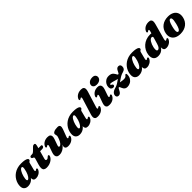

<svg xmlns="http://www.w3.org/2000/svg" viewBox="524 -2627 4534 4534"><g transform="rotate(-45 2791.0 -360.0)"><path d="M523 -180Q514 -145 517.5 -131.5Q521 -118 531 -118Q536.5 -118 542 -120.8Q547.5 -123.5 556 -130Q568 -140 575.8 -141.8Q583.5 -143.5 591 -139.5Q600.5 -134.5 601.2 -121Q602 -107.5 591 -86.5Q567.5 -41 519.8 -13Q472 15 418.5 15Q373 15 353.5 -7.8Q334 -30.5 334 -69.5Q334 -82 335 -95.5Q336 -109 337.8 -123Q339.5 -137 342 -150.5Q344.5 -164 347.5 -176.5L361.5 -136.5Q349 -91 317.5 -56.8Q286 -22.5 242.8 -3.8Q199.5 15 150.5 15Q80.5 15 43.2 -29Q6 -73 17 -161Q23 -208.5 42.5 -255.2Q62 -302 95 -343.5Q128 -385 174.2 -416.8Q220.5 -448.5 280 -466.8Q339.5 -485 411.5 -485Q483 -485 529 -475.5Q575 -466 596.2 -449.8Q617.5 -433.5 614.5 -413.5Q612 -395.5 602 -388.2Q592 -381 581.5 -373.8Q571 -366.5 566 -348ZM227 -163.5Q222.5 -125.5 229.8 -111Q237 -96.5 249 -96.5Q262.5 -96.5 277.2 -108Q292 -119.5 307 -141Q322 -162.5 336 -192Q350 -221.5 361.2 -258.2Q372.5 -295 379.5 -336.5Q386.5 -375.5 381 -393.2Q375.5 -411 359 -411Q341.5 -411 324.2 -396Q307 -381 291.2 -355.2Q275.5 -329.5 262.2 -297.2Q249 -265 240 -230.5Q231 -196 227 -163.5Z M718.5 -375 698.5 -383.5Q686 -389 680.2 -398.2Q674.5 -407.5 674.5 -419Q674.5 -435.5 688.2 -445Q702 -454.5 725 -454.5H746Q766.5 -454.5 783.2 -463.5Q800 -472.5 817 -489.5L894 -566.5Q906.5 -579 918.8 -584Q931 -589 945.5 -589Q963.5 -589 972 -580Q980.5 -571 980.5 -556.5Q980.5 -548 978.2 -532.8Q976 -517.5 970.5 -498L883 -182.5Q873.5 -147.5 880.2 -133Q887 -118.5 910.5 -118.5Q925 -118.5 938.5 -125.8Q952 -133 967.5 -149.5Q977.5 -160 984.5 -164Q991.5 -168 999.5 -168Q1009.5 -168 1015.8 -160.8Q1022 -153.5 1020 -140.5Q1016.5 -114.5 997 -87.2Q977.5 -60 945 -36.8Q912.5 -13.5 869.5 0.8Q826.5 15 775.5 15Q726.5 15 700.2 -4.8Q674 -24.5 670.5 -65.2Q667 -106 685.5 -169.5L726.5 -309Q736.5 -342 734.2 -355.8Q732 -369.5 718.5 -375ZM900.5 -371.5 925.5 -451H1042Q1069.5 -451 1069.5 -424.5Q1069.5 -400 1050.2 -385.8Q1031 -371.5 998.5 -371.5Z M1683.5 -141.5Q1693 -136.5 1693.8 -123Q1694.5 -109.5 1683.5 -88.5Q1659.5 -42 1608.8 -13.5Q1558 15 1489.5 15Q1447.5 15 1425.2 -1.5Q1403 -18 1403 -49Q1403 -67.5 1411.8 -90Q1420.5 -112.5 1432 -136.8Q1443.5 -161 1453.2 -185Q1463 -209 1464.5 -230.5L1481.5 -226Q1455.5 -157.5 1421.5 -111Q1387.5 -64.5 1350 -36.8Q1312.5 -9 1274.5 3Q1236.5 15 1202 15Q1154 15 1129.8 -6.2Q1105.5 -27.5 1103.2 -64.8Q1101 -102 1118 -150L1167 -289.5Q1179 -323.5 1175.5 -336.8Q1172 -350 1162 -350Q1156.5 -350 1151 -347.5Q1145.5 -345 1137 -338Q1125 -328.5 1117.2 -326.8Q1109.5 -325 1102 -328.5Q1092.5 -333.5 1091.8 -347Q1091 -360.5 1102 -381.5Q1126 -428 1175.8 -456.5Q1225.5 -485 1293 -485Q1343.5 -485 1367.2 -465.8Q1391 -446.5 1392.5 -412Q1394 -377.5 1377.5 -331.5L1328.5 -192.5Q1316 -159.5 1318.8 -142.8Q1321.5 -126 1341.5 -126Q1354.5 -126 1368.8 -134.8Q1383 -143.5 1397 -159.2Q1411 -175 1423.8 -197Q1436.5 -219 1447 -246Q1456.5 -270 1463 -289Q1469.5 -308 1473 -322.5Q1476.5 -337 1476.5 -347.5Q1476.5 -364 1470.8 -378Q1465 -392 1465 -410Q1465 -444 1508 -464.5Q1551 -485 1628.5 -485Q1683.5 -485 1695.2 -450.5Q1707 -416 1685 -357L1618.5 -180.5Q1606 -147 1609.8 -133.5Q1613.5 -120 1623.5 -120Q1629 -120 1634.5 -122.8Q1640 -125.5 1648.5 -132Q1660.5 -142 1668.2 -143.8Q1676 -145.5 1683.5 -141.5Z M2252.5 -180Q2243.5 -145 2247 -131.5Q2250.5 -118 2260.5 -118Q2266 -118 2271.5 -120.8Q2277 -123.5 2285.5 -130Q2297.5 -140 2305.2 -141.8Q2313 -143.5 2320.5 -139.5Q2330 -134.5 2330.8 -121Q2331.5 -107.5 2320.5 -86.5Q2297 -41 2249.2 -13Q2201.5 15 2148 15Q2102.5 15 2083 -7.8Q2063.5 -30.5 2063.5 -69.5Q2063.5 -82 2064.5 -95.5Q2065.5 -109 2067.2 -123Q2069 -137 2071.5 -150.5Q2074 -164 2077 -176.5L2091 -136.5Q2078.5 -91 2047 -56.8Q2015.5 -22.5 1972.2 -3.8Q1929 15 1880 15Q1810 15 1772.8 -29Q1735.5 -73 1746.5 -161Q1752.5 -208.5 1772 -255.2Q1791.5 -302 1824.5 -343.5Q1857.5 -385 1903.8 -416.8Q1950 -448.5 2009.5 -466.8Q2069 -485 2141 -485Q2212.5 -485 2258.5 -475.5Q2304.5 -466 2325.8 -449.8Q2347 -433.5 2344 -413.5Q2341.5 -395.5 2331.5 -388.2Q2321.5 -381 2311 -373.8Q2300.5 -366.5 2295.5 -348ZM1956.5 -163.5Q1952 -125.5 1959.2 -111Q1966.5 -96.5 1978.5 -96.5Q1992 -96.5 2006.8 -108Q2021.5 -119.5 2036.5 -141Q2051.5 -162.5 2065.5 -192Q2079.5 -221.5 2090.8 -258.2Q2102 -295 2109 -336.5Q2116 -375.5 2110.5 -393.2Q2105 -411 2088.5 -411Q2071 -411 2053.8 -396Q2036.5 -381 2020.8 -355.2Q2005 -329.5 1991.8 -297.2Q1978.5 -265 1969.5 -230.5Q1960.5 -196 1956.5 -163.5Z M2728 -566.5 2608.5 -180.5Q2597.5 -146 2600.5 -133Q2603.5 -120 2613.5 -120Q2619 -120 2624.5 -122.8Q2630 -125.5 2638.5 -132Q2650.5 -142 2658.2 -143.8Q2666 -145.5 2673.5 -141.5Q2683 -136.5 2683.8 -123Q2684.5 -109.5 2673.5 -88.5Q2657.5 -57.5 2629.8 -34.2Q2602 -11 2564.8 2Q2527.5 15 2482.5 15Q2432 15 2409 -4Q2386 -23 2384.8 -57.5Q2383.5 -92 2398 -138.5L2517.5 -524.5Q2528.5 -559 2525.5 -572Q2522.5 -585 2512.5 -585Q2507 -585 2501.5 -582.5Q2496 -580 2487.5 -573Q2475.5 -563.5 2467.8 -561.8Q2460 -560 2452.5 -563.5Q2443 -568.5 2442.2 -582Q2441.5 -595.5 2452.5 -616.5Q2468.5 -647.5 2496.2 -670.8Q2524 -694 2561.2 -707Q2598.5 -720 2643.5 -720Q2694 -720 2717 -701Q2740 -682 2741.2 -647.5Q2742.5 -613 2728 -566.5Z M2995.5 -180.5Q2984 -146.5 2987.2 -133.2Q2990.5 -120 3000.5 -120Q3006 -120 3011.5 -122.8Q3017 -125.5 3025.5 -132Q3037.5 -142 3045.2 -143.8Q3053 -145.5 3060.5 -141.5Q3070 -136.5 3070.8 -123Q3071.5 -109.5 3060.5 -88.5Q3036.5 -42 2986.8 -13.5Q2937 15 2869.5 15Q2819 15 2795.5 -4.5Q2772 -24 2771.2 -58.8Q2770.5 -93.5 2787 -140L2841 -289.5Q2853.5 -323.5 2849.8 -336.8Q2846 -350 2836 -350Q2830.5 -350 2825 -347.5Q2819.5 -345 2811 -338Q2799 -328.5 2791.2 -326.8Q2783.5 -325 2776 -328.5Q2766.5 -333.5 2765.8 -347Q2765 -360.5 2776 -381.5Q2799.5 -427.5 2848.5 -456.2Q2897.5 -485 2963.5 -485Q3008.5 -485 3032.2 -466Q3056 -447 3059.2 -410.8Q3062.5 -374.5 3044.5 -322.5ZM2996.5 -535.5Q2942.5 -535.5 2914.5 -560Q2886.5 -584.5 2886.5 -620Q2886.5 -649.5 2904.5 -675.8Q2922.5 -702 2956 -718.5Q2989.5 -735 3036.5 -735Q3093 -735 3118.5 -709.5Q3144 -684 3144 -649.5Q3144 -617 3125.8 -591Q3107.5 -565 3074.5 -550.2Q3041.5 -535.5 2996.5 -535.5Z M3384 -165Q3393.5 -171.5 3408.8 -181.8Q3424 -192 3447.5 -208Q3471 -224 3504.5 -246.5Q3521 -258 3536.8 -267Q3552.5 -276 3567.8 -283.2Q3583 -290.5 3599 -296.5Q3615 -302.5 3633 -307Q3682 -320 3703.5 -345.5Q3725 -371 3725 -415.5Q3725 -446.5 3709.2 -465.8Q3693.5 -485 3660 -485Q3633 -485 3615 -471.2Q3597 -457.5 3585 -437.5Q3573 -417.5 3563.8 -397.2Q3554.5 -377 3545.5 -363.2Q3536.5 -349.5 3525 -349.5Q3513 -349.5 3504.8 -363.2Q3496.5 -377 3486 -397.2Q3475.5 -417.5 3458.2 -437.5Q3441 -457.5 3411.5 -471.2Q3382 -485 3334.5 -485Q3276 -485 3233.5 -457.2Q3191 -429.5 3168 -387Q3145 -344.5 3145 -299Q3145 -256 3166.5 -233.2Q3188 -210.5 3221.5 -210.5Q3243.5 -210.5 3256.8 -222Q3270 -233.5 3270 -252Q3270 -263.5 3264.2 -271Q3258.5 -278.5 3243 -285Q3229 -291.5 3224.2 -297.5Q3219.5 -303.5 3219.5 -309.5Q3219.5 -318 3226 -323Q3232.5 -328 3246.5 -328Q3264.5 -328 3294.2 -320.2Q3324 -312.5 3357.5 -302.2Q3391 -292 3421.5 -284.2Q3452 -276.5 3471.5 -276.5L3476 -304.5Q3470 -299.5 3455.8 -289.5Q3441.5 -279.5 3419.8 -264.8Q3398 -250 3369.5 -230.5Q3356 -221.5 3342 -213Q3328 -204.5 3312 -196.8Q3296 -189 3277 -182Q3258 -175 3235 -168.5Q3191.5 -156.5 3165 -136.8Q3138.5 -117 3126.5 -93.8Q3114.5 -70.5 3114.5 -47Q3114.5 -17 3131.8 -1Q3149 15 3177.5 15Q3205 15 3224 1Q3243 -13 3256.2 -33.5Q3269.5 -54 3279.2 -74.8Q3289 -95.5 3298.2 -109.5Q3307.5 -123.5 3319 -123.5Q3329.5 -123.5 3336.5 -109.5Q3343.5 -95.5 3351.5 -75Q3359.5 -54.5 3373.2 -33.8Q3387 -13 3410.2 1Q3433.5 15 3471 15Q3522 15 3568.2 -9.5Q3614.5 -34 3643.5 -80.5Q3672.5 -127 3672.5 -193Q3672.5 -214 3666.8 -222.5Q3661 -231 3651.5 -231Q3643 -231 3636.5 -226.2Q3630 -221.5 3620.5 -207Q3610.5 -191.5 3590.2 -182.5Q3570 -173.5 3533 -173.5Q3511.5 -173.5 3483.5 -177.8Q3455.5 -182 3430.2 -186.2Q3405 -190.5 3391.5 -190.5Z M4230 -180Q4221 -145 4224.5 -131.5Q4228 -118 4238 -118Q4243.5 -118 4249 -120.8Q4254.5 -123.5 4263 -130Q4275 -140 4282.8 -141.8Q4290.5 -143.5 4298 -139.5Q4307.5 -134.5 4308.2 -121Q4309 -107.5 4298 -86.5Q4274.5 -41 4226.8 -13Q4179 15 4125.5 15Q4080 15 4060.5 -7.8Q4041 -30.5 4041 -69.5Q4041 -82 4042 -95.5Q4043 -109 4044.8 -123Q4046.5 -137 4049 -150.5Q4051.5 -164 4054.5 -176.5L4068.5 -136.5Q4056 -91 4024.5 -56.8Q3993 -22.5 3949.8 -3.8Q3906.5 15 3857.5 15Q3787.5 15 3750.2 -29Q3713 -73 3724 -161Q3730 -208.5 3749.5 -255.2Q3769 -302 3802 -343.5Q3835 -385 3881.2 -416.8Q3927.5 -448.5 3987 -466.8Q4046.5 -485 4118.5 -485Q4190 -485 4236 -475.5Q4282 -466 4303.2 -449.8Q4324.5 -433.5 4321.5 -413.5Q4319 -395.5 4309 -388.2Q4299 -381 4288.5 -373.8Q4278 -366.5 4273 -348ZM3934 -163.5Q3929.5 -125.5 3936.8 -111Q3944 -96.5 3956 -96.5Q3969.5 -96.5 3984.2 -108Q3999 -119.5 4014 -141Q4029 -162.5 4043 -192Q4057 -221.5 4068.2 -258.2Q4079.5 -295 4086.5 -336.5Q4093.5 -375.5 4088 -393.2Q4082.5 -411 4066 -411Q4048.5 -411 4031.2 -396Q4014 -381 3998.2 -355.2Q3982.5 -329.5 3969.2 -297.2Q3956 -265 3947 -230.5Q3938 -196 3934 -163.5Z M4983 -566.5 4876.5 -180Q4870 -156.5 4869.8 -143Q4869.5 -129.5 4873.8 -123.8Q4878 -118 4884.5 -118Q4890 -118 4895.5 -120.8Q4901 -123.5 4909.5 -130Q4921.5 -140 4929.2 -141.8Q4937 -143.5 4944.5 -139.5Q4954 -134.5 4954.8 -121Q4955.5 -107.5 4944.5 -86.5Q4929 -56 4902 -33.2Q4875 -10.5 4841.5 2.2Q4808 15 4772 15Q4726.5 15 4707 -7.8Q4687.5 -30.5 4687.5 -69.5Q4687.5 -86.5 4689.2 -104.8Q4691 -123 4694 -141.5Q4697 -160 4701 -176.5L4724 -164Q4702 -100.5 4668 -61Q4634 -21.5 4591.8 -3.2Q4549.5 15 4502 15Q4416.5 15 4379 -36.2Q4341.5 -87.5 4354.5 -181.5Q4363 -243 4392.5 -298Q4422 -353 4469.5 -395Q4517 -437 4580.2 -461Q4643.5 -485 4720 -485Q4769.5 -485 4802 -469.8Q4834.5 -454.5 4850 -429Q4865.5 -403.5 4864.5 -372L4731 -362Q4732.5 -387.5 4725.5 -400Q4718.5 -412.5 4698 -412.5Q4676.5 -412.5 4656.2 -395.5Q4636 -378.5 4618.2 -350Q4600.5 -321.5 4587 -286.8Q4573.5 -252 4565.8 -215.8Q4558 -179.5 4558 -147.5Q4558 -117 4567.8 -105.2Q4577.5 -93.5 4593 -93.5Q4605 -93.5 4616.8 -99.8Q4628.5 -106 4640 -119.8Q4651.5 -133.5 4662 -155.2Q4672.5 -177 4681.5 -208.5L4775 -524.5Q4785 -559 4782.5 -572Q4780 -585 4770 -585Q4764.5 -585 4759 -582.5Q4753.5 -580 4745 -573Q4733 -563.5 4725.2 -561.8Q4717.5 -560 4710 -563.5Q4700.5 -568.5 4699.8 -582Q4699 -595.5 4710 -616.5Q4726 -647.5 4753.2 -670.8Q4780.5 -694 4817.2 -707Q4854 -720 4898.5 -720Q4949 -720 4971.2 -701.2Q4993.5 -682.5 4994.8 -648Q4996 -613.5 4983 -566.5Z M5317.5 -486Q5405 -486 5464 -454.2Q5523 -422.5 5548 -364.8Q5573 -307 5558 -228.5Q5547 -171.5 5520 -126.2Q5493 -81 5452.2 -49.5Q5411.5 -18 5358.8 -1.5Q5306 15 5243.5 15Q5156 15 5097 -16.8Q5038 -48.5 5013.2 -106.5Q4988.5 -164.5 5003 -242.5Q5014 -299.5 5041 -344.8Q5068 -390 5108.8 -421.5Q5149.5 -453 5202.2 -469.5Q5255 -486 5317.5 -486ZM5234.5 -61Q5245.5 -58.5 5255.8 -62.5Q5266 -66.5 5276 -78Q5286 -89.5 5295.8 -108.5Q5305.5 -127.5 5315 -155.5Q5324.5 -183.5 5334 -220.5Q5349 -279.5 5353.2 -320.2Q5357.5 -361 5351 -383.5Q5344.5 -406 5326.5 -410Q5315.5 -412.5 5305.2 -408.5Q5295 -404.5 5285 -393Q5275 -381.5 5265.2 -362.5Q5255.5 -343.5 5246 -315.5Q5236.5 -287.5 5227 -250.5Q5212 -192 5207.8 -151Q5203.5 -110 5210.2 -87.5Q5217 -65 5234.5 -61Z"/></g></svg>

Font: Fraunces
Style: Italic
Weight: 900
Italic angle: -16°
Version: Version 1.000;[0bf87f6ff]